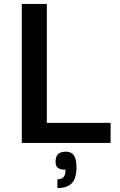

<svg xmlns="http://www.w3.org/2000/svg" viewBox="-20 -720 603 967"><path d="M537.1 -101.1V0H89.8V-700.2H215.8V-101.1ZM313 43.9H312H312.5ZM313 43.9H312.5Q339.8 43.9 352.5 63Q365.2 82 365.2 123Q365.2 177.7 342 202.4Q318.8 227.1 269 227.1V183.1Q290.5 183.1 300.3 171.6Q310.1 160.2 310.1 134.8Q283.7 134.8 271.7 125.5Q259.8 116.2 259.8 95.2Q259.8 68.4 272.5 56.2Q285.2 43.9 312.5 43.9H312Z"/></svg>

Font: Fivo Sans Modern Med
Style: Regular
Weight: 450
Designer: Alexander Slobzheninov
Foundry: Alexander Slobzheninov
Version: 1.0